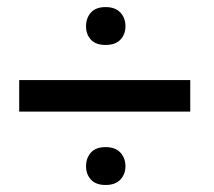

<svg xmlns="http://www.w3.org/2000/svg" viewBox="-20 -611 611 547"><path d="M522 -293H34.7V-382.8H522ZM225.1 -536.1Q225.1 -559.6 239 -575.2Q252.9 -590.8 280.8 -590.8Q308.6 -590.8 323 -575.2Q337.4 -559.6 337.4 -536.1Q337.4 -513.2 323 -498Q308.6 -482.9 280.8 -482.9Q252.9 -482.9 239 -498Q225.1 -513.2 225.1 -536.1ZM225.1 -137.2Q225.1 -160.6 239 -176.3Q252.9 -191.9 280.8 -191.9Q308.6 -191.9 323 -176.3Q337.4 -160.6 337.4 -137.2Q337.4 -114.7 323 -99.4Q308.6 -84 280.8 -84Q252.9 -84 239 -99.4Q225.1 -114.7 225.1 -137.2Z"/></svg>

Font: Vazir FD-UI
Style: Regular-FD-UI
Weight: 400
Designer: Saber Rastikerdar
Foundry: Saber Rastikerdar
Version: Version 30.1.0